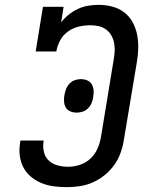

<svg xmlns="http://www.w3.org/2000/svg" viewBox="-20 -763 640 791"><path d="M254 8Q227 8 201 4.5Q175 1 151.5 -8.5Q128 -18 108 -34.5Q88 -51 76.5 -73Q65 -95 61.5 -121.5Q58 -148 63 -175L64 -184H160L159 -178Q156 -156 161.5 -135Q167 -114 182 -100.5Q197 -87 218 -81.5Q239 -76 261 -76Q285 -76 309.5 -84Q334 -92 353 -110Q372 -128 382 -151.5Q392 -175 396 -199L449 -521Q452 -539 452.5 -556Q453 -573 449.5 -589Q446 -605 437.5 -619Q429 -633 415.5 -642.5Q402 -652 385.5 -655.5Q369 -659 352 -659Q329 -659 305 -653.5Q281 -648 260.5 -633.5Q240 -619 228 -597Q216 -575 212 -551H127L157 -735H242L232 -671Q246 -689 263.5 -703Q281 -717 301.5 -726.5Q322 -736 343.5 -739.5Q365 -743 386 -743Q415 -743 442 -736Q469 -729 490.5 -713Q512 -697 525.5 -673Q539 -649 544.5 -622Q550 -595 549.5 -566Q549 -537 544 -508L490 -185Q486 -159 476.5 -132.5Q467 -106 450 -82.5Q433 -59 410.5 -41Q388 -23 362 -11.5Q336 0 308.5 4Q281 8 254 8ZM296 -299Q282 -299 270 -304Q258 -309 251.5 -319.5Q245 -330 244 -343.5Q243 -357 245 -370L246 -374Q248 -386 253 -398Q258 -410 267.5 -419.5Q277 -429 289 -433Q301 -437 313 -437Q327 -437 339 -432Q351 -427 357.5 -416.5Q364 -406 365.5 -392.5Q367 -379 364 -366V-362Q362 -350 357 -338Q352 -326 342.5 -316.5Q333 -307 320.5 -303Q308 -299 296 -299Z"/></svg>

Font: Iosevka HT Medium Extended
Style: Italic
Weight: 500
Width: 7
Italic angle: -9°
Monospace: yes
Designer: Belleve Invis
Foundry: Belleve Invis
Version: Version 32.3.0; ttfautohint (v1.8.4)